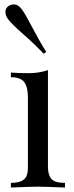

<svg xmlns="http://www.w3.org/2000/svg" viewBox="-20 -840 333 860"><path d="M271 -21V0Q179.2 -3.9 149.9 -3.9Q120.6 -3.9 28.8 0V-21Q84 -21 97.7 -49.3Q105.5 -64.9 105 -92.8V-405.8Q104.5 -452.1 87.9 -473.1Q71.3 -494.1 28.8 -494.1V-515.1Q60.5 -512.2 107.4 -512.2Q154.3 -512.2 194.8 -525.9V-92.8Q195.3 -39.6 226.6 -27.3Q243.2 -21 271 -21ZM4.4 -785.2Q3.9 -801.8 15.6 -811Q27.3 -820.3 43.9 -820.3Q60.5 -820.3 76.7 -799.8Q92.3 -779.3 124 -718.3Q155.8 -657.2 187 -607.9L175.8 -599.1Q134.3 -643.1 83.5 -687.5Q32.7 -732.4 18.6 -751Q4.4 -768.6 4.4 -785.2Z"/></svg>

Font: PlayfairDisplay-Regular
Style: Regular
Weight: 400
Designer: Claus Eggers Sørensen
Foundry: Claus Eggers Sørensen
Version: Version 1.002;PS 001.002;hotconv 1.0.70;makeotf.lib2.5.58329